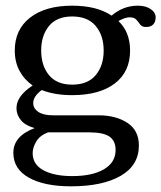

<svg xmlns="http://www.w3.org/2000/svg" viewBox="-20 -500 568 676"><path d="M528 -439Q528 -423 519.5 -414Q511 -405 495 -405Q484 -405 478.5 -409Q473 -413 468 -421Q462 -430 455.5 -434.5Q449 -439 436 -439Q421 -439 397 -426Q438 -387 438 -322Q438 -247 384 -206Q330 -165 234 -165Q172 -165 127 -183Q97 -161 97 -137Q97 -118 115 -106Q133 -94 166 -94H327Q388 -94 428.5 -67.5Q469 -41 469 12Q469 82 405 119Q341 156 230 156Q136 156 81.5 125.5Q27 95 27 38Q27 -21 102 -49Q69 -58 53.5 -77Q38 -96 38 -119Q38 -162 95 -199Q65 -220 48.5 -251Q32 -282 32 -322Q32 -396 86 -438Q140 -480 234 -480Q321 -480 373 -445Q414 -480 465 -480Q493 -480 510.5 -468Q528 -456 528 -439ZM345 -322Q345 -375 317 -408.5Q289 -442 234 -442Q180 -442 152.5 -408.5Q125 -375 125 -322Q125 -269 152.5 -235.5Q180 -202 234 -202Q289 -202 317 -235.5Q345 -269 345 -322ZM95 39Q95 79 133 99.5Q171 120 234 120Q305 120 346 96Q387 72 387 28Q387 -4 365.5 -19Q344 -34 294 -34H149Q120 -23 107.5 -1.5Q95 20 95 39Z"/></svg>

Font: TavirajRegular
Style: Regular
Weight: 400
Designer: Katatrad Team
Foundry: CadsonDemak
Version: Version 1.001